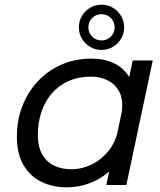

<svg xmlns="http://www.w3.org/2000/svg" viewBox="-20 -789 684 819"><path d="M263.5 10Q205.5 10 157.5 -13Q109.5 -36 80.8 -84Q52 -132 52 -206Q52 -277 75.8 -337.5Q99.5 -398 142.2 -443.2Q185 -488.5 243.2 -513.8Q301.5 -539 370.5 -539Q424 -539 465.5 -519.5Q507 -500 530.8 -460.8Q554.5 -421.5 554.5 -363Q554.5 -348.5 552.2 -327.8Q550 -307 546 -292.5H496Q498.5 -301 500 -315.5Q501.5 -330 501.5 -339Q501.5 -379 483.8 -406.5Q466 -434 435.8 -448Q405.5 -462 368.5 -462Q314.5 -462 272.5 -443.2Q230.5 -424.5 201.2 -390.8Q172 -357 156.8 -311.8Q141.5 -266.5 141.5 -214Q141.5 -162.5 160.2 -130Q179 -97.5 211.2 -82.2Q243.5 -67 284.5 -67Q328 -67 369.2 -86.5Q410.5 -106 441.5 -143.5Q472.5 -181 483.5 -234L541 -230.5Q524 -149.5 481.8 -96Q439.5 -42.5 382.8 -16.2Q326 10 263.5 10ZM519 0H433.5L546 -531H631.5ZM413 -616.5Q436.5 -616.5 452.8 -632.8Q469 -649 469 -672.5Q469 -696 452.8 -712.2Q436.5 -728.5 413 -728.5Q389.5 -728.5 373.2 -712.2Q357 -696 357 -672.5Q357 -649 373.2 -632.8Q389.5 -616.5 413 -616.5ZM413 -576Q386.5 -576 364.5 -589Q342.5 -602 329.5 -624Q316.5 -646 316.5 -672.5Q316.5 -699 329.5 -721Q342.5 -743 364.5 -756Q386.5 -769 413 -769Q439.5 -769 461.5 -756Q483.5 -743 496.5 -721Q509.5 -699 509.5 -672.5Q509.5 -646 496.5 -624Q483.5 -602 461.5 -589Q439.5 -576 413 -576Z"/></svg>

Font: Epilogue
Style: Italic
Weight: 400
Italic angle: -12°
Designer: Tyler Finck
Foundry: Etcetera Type Co
Version: Version 2.112